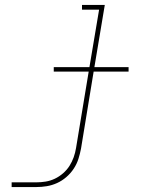

<svg xmlns="http://www.w3.org/2000/svg" viewBox="-20 -540 640 775"><path d="M27 215V196H127Q145 196 164 193Q183 190 201 181.5Q219 173 234.5 159.5Q250 146 260.5 129.5Q271 113 277.5 94.5Q284 76 287 57L338 -251H197V-269H341L380 -501H311V-520H403L361 -269H499V-251H358L307 60Q303 81 296.5 101.5Q290 122 277.5 141Q265 160 247.5 175Q230 190 210 199Q190 208 169 211.5Q148 215 127 215Z"/></svg>

Font: Iosevka HT Thin Extended
Style: Italic
Weight: 100
Width: 7
Italic angle: -9°
Monospace: yes
Designer: Belleve Invis
Foundry: Belleve Invis
Version: Version 32.3.0; ttfautohint (v1.8.4)